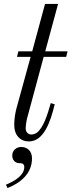

<svg xmlns="http://www.w3.org/2000/svg" viewBox="-20 -704 362 972"><path d="M10 231 18 248C79 224 142 178 142 98C142 58 116 40 87 40C63 40 42 57 42 84C42 103 54 122 79 122C82 122 88 122 94 124C101 129 103 135 103 141C103 184 54 213 10 231ZM52 -72C52 -19 83 12 126 12C201 12 235 -85 257 -176L237 -182C220 -122 199 -55 165 -31C157 -26 146 -23 139 -23C117 -23 110 -43 110 -52C110 -67 114 -95 118 -108L201 -416H315L322 -444H209L274 -684H208L143 -444H73L66 -416H135L63 -154C59 -138 52 -107 52 -72Z"/></svg>

Font: Old Standard
Style: Italic
Weight: 400
Italic angle: -15.2°
Designer: Alexey Kryukov <alexios@thessalonica.org.ru>
Version: Version 2.0